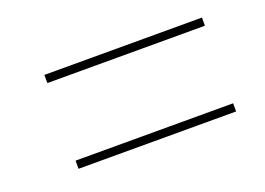

<svg xmlns="http://www.w3.org/2000/svg" viewBox="-50 -578 609 442"><g transform="rotate(-20 255.0 -357.0)"><path d="M81 -452V-472H467V-452ZM81 -242V-262H467V-242Z"/></g></svg>

Font: Noto Serif Display SemiCondensed
Style: Bold Italic
Weight: 700
Width: 4
Italic angle: -12°
Designer: Monotype Design Team
Foundry: Monotype Imaging Inc.
Version: Version 2.009